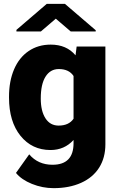

<svg xmlns="http://www.w3.org/2000/svg" viewBox="-20 -770 615 998"><path d="M26.9 -268.1Q26.9 -348.1 53.2 -409.7Q79.6 -471.2 128.9 -504.6Q178.2 -538.1 243.7 -538.1Q326.2 -538.1 372.6 -482.4L378.4 -528.3H527.8V-20Q527.8 49.8 495.4 101.3Q462.9 152.8 401.4 180.4Q339.8 208 258.8 208Q200.7 208 146.2 186Q91.8 164.1 63 128.9L131.8 32.2Q177.7 86.4 252.9 86.4Q362.3 86.4 362.3 -25.9V-42.5Q314.9 9.8 242.7 9.8Q146 9.8 86.4 -64.2Q26.9 -138.2 26.9 -262.2ZM191.9 -257.8Q191.9 -192.9 216.3 -155Q240.7 -117.2 284.7 -117.2Q337.9 -117.2 362.3 -152.8V-375Q338.4 -411.1 285.6 -411.1Q241.7 -411.1 216.8 -371.8Q191.9 -332.5 191.9 -257.8ZM477.5 -612.8V-606.4H347.7L270 -672.9L192.4 -606.4H65.4V-614.7L223.1 -750H317.4Z"/></svg>

Font: Roboto Black
Style: Regular
Weight: 900
Designer: Google
Version: Version 2.134; 2016